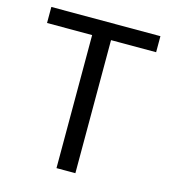

<svg xmlns="http://www.w3.org/2000/svg" viewBox="-109 -824 818 913"><g transform="rotate(15 299.5 -367.0)"><path d="M253 0H346V-655H568V-734H31V-655H253Z"/></g></svg>

Font: Microsoft YaHei
Style: Regular
Weight: 400
Designer: Ryoko NISHIZUKA 西塚涼子 (kana, bopomofo & ideographs); Paul D. Hunt (Latin, Greek & Cyrillic); Sandoll Communications 산돌커뮤니
Foundry: Adobe
Version: Version 2.001;hotconv 1.0.111;makeotfexe 2.5.65597